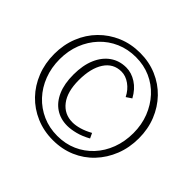

<svg xmlns="http://www.w3.org/2000/svg" viewBox="-180 -1003 1220 1220"><g transform="rotate(45 430.5 -392.5)"><path d="M434 0Q352 0 282 -30Q212 -60 161 -113Q110 -166 81.5 -238Q53 -310 53 -394Q53 -477 81.5 -548.5Q110 -620 162 -673Q214 -726 283.5 -755.5Q353 -785 435 -785Q516 -785 585 -755.5Q654 -726 705 -673Q756 -620 784.5 -549Q813 -478 813 -395Q813 -311 784.5 -239Q756 -167 705 -113Q654 -59 585 -29.5Q516 0 434 0ZM434 -129Q373 -129 327.5 -159.5Q282 -190 257 -247.5Q232 -305 232 -387Q232 -471 258 -531.5Q284 -592 330.5 -624.5Q377 -657 438 -657Q485 -657 529.5 -628.5Q574 -600 604 -545L568 -521Q546 -565 509.5 -591Q473 -617 435 -617Q362 -617 321.5 -555Q281 -493 281 -386Q281 -282 325 -225Q369 -168 443 -168Q471 -168 505.5 -178Q540 -188 578 -209L594 -175Q549 -150 507.5 -139.5Q466 -129 434 -129ZM435 -39Q507 -39 567 -65.5Q627 -92 671.5 -140Q716 -188 740.5 -253Q765 -318 765 -394Q765 -469 740 -533Q715 -597 670.5 -645.5Q626 -694 566 -720.5Q506 -747 435 -747Q363 -747 302 -720.5Q241 -694 196 -646Q151 -598 126 -534Q101 -470 101 -395Q101 -319 126 -254Q151 -189 196 -141Q241 -93 302 -66Q363 -39 435 -39Z"/></g></svg>

Font: Yaldevi ExtraLight ExtraLight
Style: Regular
Weight: 250
Version: Version 1.100